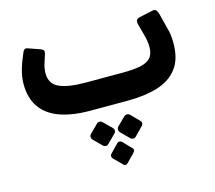

<svg xmlns="http://www.w3.org/2000/svg" viewBox="-106 -550 1130 1008"><g transform="rotate(-15 459.5 -45.5)"><path d="M351 5Q255 5 187.5 -19Q120 -43 84.5 -93.5Q49 -144 49 -220Q49 -258 61 -299.5Q73 -341 92 -383Q96 -392 102 -396.5Q108 -401 123 -395L183 -374Q196 -369 199 -362.5Q202 -356 198 -343Q189 -317 182 -293Q175 -269 175 -244Q175 -188 223 -166Q271 -144 364 -144H569Q625 -144 663 -151.5Q701 -159 719.5 -179.5Q738 -200 738 -238Q738 -271 727 -308L711 -368Q707 -383 711.5 -391Q716 -399 728 -402L802 -418Q816 -421 822.5 -413.5Q829 -406 833 -392L854 -309Q860 -289 862.5 -268.5Q865 -248 865 -226Q865 -139 826.5 -88.5Q788 -38 718.5 -16.5Q649 5 554 5ZM368 199 323 154Q317 147 317 138.5Q317 130 323 124L368 79Q374 73 382.5 73Q391 73 397 79L443 124Q449 130 449 138.5Q449 147 442 154L397 199Q391 205 383 205Q375 205 368 199ZM517 199 472 154Q466 147 466 138.5Q466 130 471 124L517 79Q524 73 532 73Q540 73 547 79L591 124Q598 130 597.5 138.5Q597 147 590 154L546 199Q540 205 532 205Q524 205 517 199ZM444 321 401 278Q395 272 395 264Q395 256 401 251L443 207Q449 201 457 201Q465 201 471 207L513 251Q520 256 519.5 263.5Q519 271 512 278L470 321Q456 335 444 321Z"/></g></svg>

Font: Rubik SemiBold
Style: Italic
Weight: 600
Italic angle: -12°
Designer: Hubert and Fischer
Foundry: Hubert and Fischer
Version: Version 2.300;gftools[0.9.30]